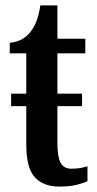

<svg xmlns="http://www.w3.org/2000/svg" viewBox="-20 -679 360 709"><path d="M199 10Q140 10 108.5 -24.5Q77 -59 77 -146V-287H21V-333H77V-482H16V-521Q44 -524 62.5 -535Q81 -546 93 -562Q105 -577 114 -599Q123 -621 129 -659H192V-536H295V-482H192V-333H283V-287H192V-151Q192 -101 203.5 -78.5Q215 -56 244 -56Q275 -56 303 -65V-10Q289 -3 263 3.5Q237 10 199 10Z"/></svg>

Font: Noto Serif ExtraCondensed SemiBold
Style: Regular
Weight: 600
Width: 2
Designer: Monotype Design Team
Foundry: Monotype Imaging Inc.
Version: Version 2.015; ttfautohint (v1.8.4.7-5d5b)